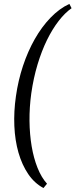

<svg xmlns="http://www.w3.org/2000/svg" viewBox="-20 -803 384 977"><path d="M344.2 -761.2Q310.5 -737.8 278.6 -696.5Q246.6 -655.3 219.2 -599.6Q191.9 -543.9 171.1 -475.1Q150.4 -406.2 139.2 -328.1Q129.4 -256.8 130.1 -188Q130.9 -119.1 141.1 -58.6Q151.4 2 171.1 51.3Q190.9 100.6 219.2 131.8L201.2 153.8Q155.3 129.4 123.5 82.5Q91.8 35.6 74 -26.4Q56.2 -88.4 53 -161.9Q49.8 -235.4 61 -313Q72.3 -393.1 96.9 -467.5Q121.6 -542 157 -604.2Q192.4 -666.5 237.1 -712.9Q281.7 -759.3 333 -783.2L344.2 -761.2Z"/></svg>

Font: Gentium
Style: Italic
Weight: 400
Italic angle: -7°
Designer: J. Victor Gaultney
Version: Version 1.02; 2005; OFL release